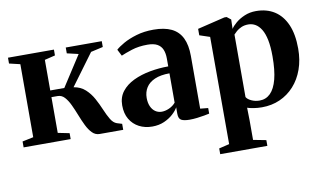

<svg xmlns="http://www.w3.org/2000/svg" viewBox="-77 -705 1853 1103"><g transform="rotate(-10 849.0 -153.0)"><path d="M19.5 0V-34.5L84 -48V-474L20.5 -489V-523H288.5V-489L227 -474V-295.5H309L424 -473.5L357.5 -489V-523H567.5V-489L496.5 -473L362 -290.5Q402.5 -284 429.5 -259.2Q456.5 -234.5 474.8 -201Q493 -167.5 507 -134Q521 -100.5 535.8 -75.8Q550.5 -51 571 -44L600.5 -35V0H463Q438.5 0 420.2 -18.5Q402 -37 387.8 -66.2Q373.5 -95.5 360.8 -128.2Q348 -161 334.2 -190.2Q320.5 -219.5 303.5 -238Q286.5 -256.5 263 -256.5H227V-48L294 -34.5V0Z M769 10.5Q726.5 10.5 692.5 -7.2Q658.5 -25 638.8 -58.2Q619 -91.5 619 -139Q619 -186.5 645 -219.8Q671 -253 714.5 -273.8Q758 -294.5 811.2 -304.2Q864.5 -314 918.5 -314V-360Q918.5 -391 909.2 -412.8Q900 -434.5 879 -446Q858 -457.5 822 -457.5Q770.5 -457.5 730.2 -444.5Q690 -431.5 666.5 -421L647 -459Q662.5 -473.5 694 -491.5Q725.5 -509.5 770.8 -523Q816 -536.5 871 -536.5Q934.5 -536.5 975.5 -516.8Q1016.5 -497 1036.8 -455.8Q1057 -414.5 1057 -350V-43L1103 -38.5V-6Q1092 -3.5 1073 0Q1054 3.5 1031.2 6.2Q1008.5 9 987 9Q954.5 9 938.5 0.5Q922.5 -8 922.5 -37V-74.5Q913 -56.5 891.5 -36.8Q870 -17 839 -3.2Q808 10.5 769 10.5ZM837 -64Q858 -64 880.8 -74.2Q903.5 -84.5 918.5 -102.5V-273.5Q866.5 -273.5 832.2 -258.5Q798 -243.5 781.5 -217.2Q765 -191 765 -157Q765 -128.5 774.2 -107.5Q783.5 -86.5 800 -75.2Q816.5 -64 837 -64Z M1125 234.5V201L1185.5 186.5L1185 -439L1125 -459V-496.5L1284.5 -535H1298L1321.5 -516.5L1320 -462Q1329.5 -477.5 1350.8 -495.5Q1372 -513.5 1402.5 -526.5Q1433 -539.5 1469.5 -539.5Q1531.5 -539.5 1576.8 -510.8Q1622 -482 1646.8 -425.5Q1671.5 -369 1671.5 -285Q1671.5 -219 1652 -164.5Q1632.5 -110 1597 -70.8Q1561.5 -31.5 1513.5 -10.2Q1465.5 11 1408.5 11Q1383 11 1359 7Q1335 3 1323.5 -1.5L1325 73V186.5L1400 201V234.5ZM1402 -29.5Q1439 -29.5 1465 -55.2Q1491 -81 1504.8 -133.5Q1518.5 -186 1518.5 -267Q1518.5 -323.5 1510.5 -362.5Q1502.5 -401.5 1487.8 -425.5Q1473 -449.5 1454 -460.5Q1435 -471.5 1413 -471.5Q1390 -471.5 1372.5 -463.8Q1355 -456 1343.2 -445.8Q1331.5 -435.5 1325 -428V-63.5Q1333 -49.5 1354.8 -39.5Q1376.5 -29.5 1402 -29.5Z"/></g></svg>

Font: Merriweather 96pt
Style: Bold
Weight: 700
Version: Version 2.100